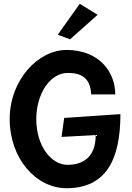

<svg xmlns="http://www.w3.org/2000/svg" viewBox="-20 -978 697 1011"><path d="M614 -377 318 -357 304 -257 484 -267C484 -137 401 -110 336 -110C250 -110 171 -209 171 -351C171 -480 241 -594 337 -594C402 -594 456 -573 460 -481H587C587 -597 504 -715 330 -715C181 -715 31 -557 31 -351C31 -144 169 13 330 13C541 13 614 -141 614 -377ZM284 -795 349 -771 494 -900 400 -958Z"/></svg>

Font: Bluebird
Style: Nrw
Weight: 400
Designer: Jasper
Foundry: Cannot Into Space Fonts
Version: Version 0.98